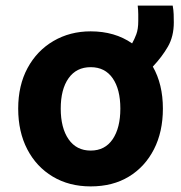

<svg xmlns="http://www.w3.org/2000/svg" viewBox="-20 -652 647 686"><path d="M304 14Q227 14 168.5 -21Q110 -56 77.5 -118.5Q45 -181 45 -264Q45 -347 78.5 -409Q112 -471 171 -505.5Q230 -540 304 -540Q390 -540 452 -497Q460 -511 467 -529.5Q474 -548 474 -577Q474 -588 474 -601.5Q474 -615 472 -632H597Q600 -616 600.5 -601Q601 -586 601 -572Q601 -522 580 -485.5Q559 -449 526 -414Q562 -351 562 -264Q562 -181 530 -118.5Q498 -56 440.5 -21Q383 14 304 14ZM304 -114Q355 -114 382.5 -154.5Q410 -195 410 -264Q410 -333 382.5 -372.5Q355 -412 304 -412Q253 -412 225 -372.5Q197 -333 197 -264Q197 -195 225 -154.5Q253 -114 304 -114Z"/></svg>

Font: Ubuntu Sans ExtraBold
Style: Regular
Weight: 800
Designer: Dalton Maag Ltd
Foundry: Dalton Maag Ltd
Version: Version 1.006; ttfautohint (v1.8.4.7-5d5b)